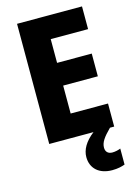

<svg xmlns="http://www.w3.org/2000/svg" viewBox="-139 -788 789 1102"><g transform="rotate(-15 255.5 -237.5)"><path d="M374 102C374 71 393 44 437 0H462V-137H240V-303H446V-438H240V-579H462V-714H76V0H339C286 41 262 85 262 128C262 196 310 239 387 239C420 239 444 233 463 226V131C451 136 432 141 414 141C389 141 374 127 374 102Z"/></g></svg>

Font: Noto Sans Myanmar SemiCondensed ExtraBold
Style: Regular
Weight: 800
Width: 4
Designer: Monotype Design Team
Foundry: Monotype Imaging Inc.
Version: Version 2.107